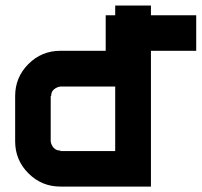

<svg xmlns="http://www.w3.org/2000/svg" viewBox="-20 -687 742 707"><path d="M535.8 0H202.5Q133.3 0 84.6 -48.8Q35.8 -97.5 35.8 -166.7V-333.3Q35.8 -402.5 84.6 -451.2Q133.3 -500 202.5 -500H369.2V-630.8H404.2V-666.7H535.8V-630.8H702.5V-500H535.8ZM404.2 -130.8V-368.3H202.5Q189.2 -366.7 178.8 -357.9Q168.3 -349.2 168.3 -333.3H166.7V-166.7Q168.3 -153.3 177.5 -142.9Q186.7 -132.5 202.5 -132.5V-130.8Z"/></svg>

Font: 0xA000-Squareish
Style: Squareish-Bold
Weight: 700
Version: Version 0.1